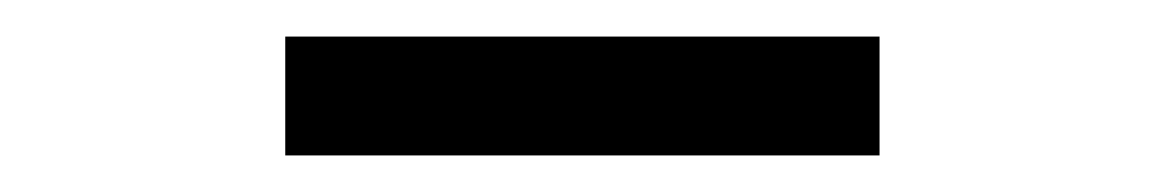

<svg xmlns="http://www.w3.org/2000/svg" viewBox="-20 -330 640 105"><path d="M136 -245V-310H461V-245Z"/></svg>

Font: Orbit
Style: Regular
Weight: 400
Designer: Sooun Cho
Foundry: JAMO
Version: Version 1.000; ttfautohint (v1.8.4.7-5d5b);gftools[0.9.29]